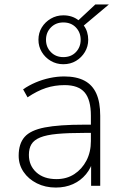

<svg xmlns="http://www.w3.org/2000/svg" viewBox="-20 -836 554 864"><path d="M231 8Q184 8 146 -11Q108 -30 86 -62.5Q64 -95 64 -135Q64 -189 90.5 -219.5Q117 -250 181.5 -262.5Q246 -275 359 -275H400V-238H361Q287 -238 238 -233.5Q189 -229 161 -217.5Q133 -206 121.5 -187Q110 -168 110 -139Q110 -91 143.5 -60.5Q177 -30 234 -30Q280 -30 314.5 -52.5Q349 -75 369 -113.5Q389 -152 389 -201V-315Q389 -387 361 -420Q333 -453 271 -453Q226 -453 186.5 -440Q147 -427 104 -398L84 -434Q110 -452 140.5 -465Q171 -478 204 -485Q237 -492 269 -492Q324 -492 360 -473Q396 -454 413.5 -415Q431 -376 431 -315V0H390V-121H401Q391 -81 367 -52Q343 -23 308.5 -7.5Q274 8 231 8ZM265 -547Q234 -547 208.5 -562Q183 -577 168 -602Q153 -627 153 -657Q153 -688 168 -712.5Q183 -737 208.5 -752Q234 -767 265 -767Q285 -767 302 -761.5Q319 -756 333 -745L409 -816H470L357 -721Q367 -708 372 -691.5Q377 -675 377 -657Q377 -627 362 -602Q347 -577 322 -562Q297 -547 265 -547ZM265 -579Q300 -579 321.5 -601.5Q343 -624 343 -657Q343 -690 321.5 -712.5Q300 -735 265 -735Q231 -735 209 -712.5Q187 -690 187 -657Q187 -624 209 -601.5Q231 -579 265 -579Z"/></svg>

Font: Nunito Sans 12pt ExtraLight 12pt ExtraLight
Style: Regular
Weight: 250
Version: Version 3.101;gftools[0.9.27]